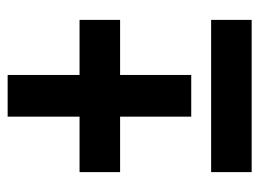

<svg xmlns="http://www.w3.org/2000/svg" viewBox="-108 -570 678 502"><g transform="rotate(-90 231.0 -319.0)"><path d="M32 0V-106H430V0ZM286 -450H430V-344H286V-158H177V-344H32V-450H177V-638H286Z"/></g></svg>

Font: Noto Sans Display ExtraCondensed
Style: Bold
Weight: 700
Width: 2
Designer: Monotype Design Team
Foundry: Monotype Imaging Inc.
Version: Version 2.003